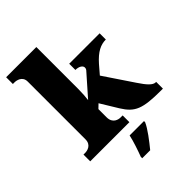

<svg xmlns="http://www.w3.org/2000/svg" viewBox="-276 -883 1227 1227"><g transform="rotate(-45 337.0 -269.5)"><path d="M16 0H370V-61H351C334 -61 289 -69 289 -125V-199L316 -225L388 -107C442 -20 490 0 659 0H673V-61H669C644 -61 617 -90 580 -146L447 -344L496 -401C548 -460 591 -480 637 -480V-536H362V-480C395 -480 416 -465 416 -448C416 -445 416 -438 410 -430L283 -286C286 -304 289 -345 289 -379V-760H16V-699H31C47 -699 94 -692 94 -643V-121C94 -68 48 -61 31 -61H16ZM265 208V221H337C373 177 423 113 441 71V61H311C303 102 279 171 265 208Z"/></g></svg>

Font: Noto Serif Malayalam Black
Style: Regular
Weight: 900
Designer: Indian type Foundry, Jelle Bosma, Monotype Design Team
Foundry: Monotype Imaging Inc.
Version: Version 2.104